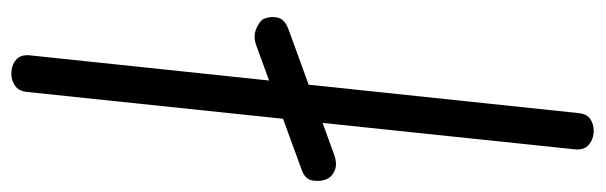

<svg xmlns="http://www.w3.org/2000/svg" viewBox="-376 -668 1044 331"><g transform="rotate(90 145.5 -502.0)"><path d="M106.5 0Q92.5 0 82.8 -8Q73 -16 75 -33L174.5 -978Q176 -992.5 184.8 -998.2Q193.5 -1004 204.5 -1004Q219 -1004 228.8 -995.8Q238.5 -987.5 237 -972L138 -27Q136.5 -12.5 127 -6.2Q117.5 0 106.5 0ZM11.5 -436.5Q7 -449 10.2 -460.5Q13.5 -472 30.5 -478L246 -556.5Q263 -562.5 274.2 -557.2Q285.5 -552 289 -542Q293 -531 290.5 -518.5Q288 -506 272 -500.5L57 -422Q41.5 -416.5 27.8 -422.8Q14 -429 11.5 -436.5Z"/></g></svg>

Font: Edu NSW ACT Hand
Style: Regular
Weight: 400
Designer: Tina and Corey Anderson, Eben Sorkin, Mirko Velimirovic
Foundry: Sorkin Type Co.
Version: Version 2.000